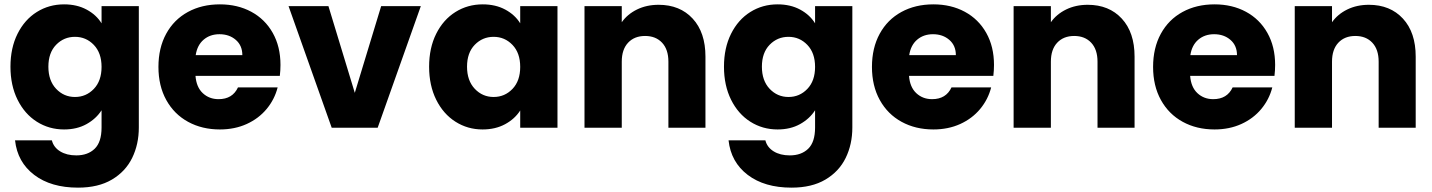

<svg xmlns="http://www.w3.org/2000/svg" viewBox="-20 -586 6573 881"><path d="M274 -566Q333 -566 377.5 -542Q422 -518 446 -479V-558H617V-1Q617 76 586.5 138.5Q556 201 493.5 238Q431 275 338 275Q214 275 137 216.5Q60 158 49 58H218Q226 90 256 108.5Q286 127 330 127Q383 127 414.5 96.5Q446 66 446 -1V-80Q421 -41 377 -16.5Q333 8 274 8Q205 8 149 -27.5Q93 -63 60.5 -128.5Q28 -194 28 -280Q28 -366 60.5 -431Q93 -496 149 -531Q205 -566 274 -566ZM446 -279Q446 -343 410.5 -380Q375 -417 324 -417Q273 -417 237.5 -380.5Q202 -344 202 -280Q202 -216 237.5 -178.5Q273 -141 324 -141Q375 -141 410.5 -178Q446 -215 446 -279Z M1267 -288Q1267 -264 1264 -238H877Q881 -186 910.5 -158.5Q940 -131 983 -131Q1047 -131 1072 -185H1254Q1240 -130 1203.5 -86Q1167 -42 1112 -17Q1057 8 989 8Q907 8 843 -27Q779 -62 743 -127Q707 -192 707 -279Q707 -366 742.5 -431Q778 -496 842 -531Q906 -566 989 -566Q1070 -566 1133 -532Q1196 -498 1231.5 -435Q1267 -372 1267 -288ZM1092 -333Q1092 -377 1062 -403Q1032 -429 987 -429Q944 -429 914.5 -404Q885 -379 878 -333Z M1608 -160 1729 -558H1911L1713 0H1502L1304 -558H1487Z M1949 -280Q1949 -366 1981.5 -431Q2014 -496 2070 -531Q2126 -566 2195 -566Q2254 -566 2298.5 -542Q2343 -518 2367 -479V-558H2538V0H2367V-79Q2342 -40 2297.5 -16Q2253 8 2194 8Q2126 8 2070 -27.5Q2014 -63 1981.5 -128.5Q1949 -194 1949 -280ZM2367 -279Q2367 -343 2331.5 -380Q2296 -417 2245 -417Q2194 -417 2158.5 -380.5Q2123 -344 2123 -280Q2123 -216 2158.5 -178.5Q2194 -141 2245 -141Q2296 -141 2331.5 -178Q2367 -215 2367 -279Z M3002 -564Q3100 -564 3158.5 -500.5Q3217 -437 3217 -326V0H3047V-303Q3047 -359 3018 -390Q2989 -421 2940 -421Q2891 -421 2862 -390Q2833 -359 2833 -303V0H2662V-558H2833V-484Q2859 -521 2903 -542.5Q2947 -564 3002 -564Z M3548 -566Q3607 -566 3651.5 -542Q3696 -518 3720 -479V-558H3891V-1Q3891 76 3860.5 138.5Q3830 201 3767.5 238Q3705 275 3612 275Q3488 275 3411 216.5Q3334 158 3323 58H3492Q3500 90 3530 108.5Q3560 127 3604 127Q3657 127 3688.5 96.5Q3720 66 3720 -1V-80Q3695 -41 3651 -16.5Q3607 8 3548 8Q3479 8 3423 -27.5Q3367 -63 3334.5 -128.5Q3302 -194 3302 -280Q3302 -366 3334.5 -431Q3367 -496 3423 -531Q3479 -566 3548 -566ZM3720 -279Q3720 -343 3684.5 -380Q3649 -417 3598 -417Q3547 -417 3511.5 -380.5Q3476 -344 3476 -280Q3476 -216 3511.5 -178.5Q3547 -141 3598 -141Q3649 -141 3684.5 -178Q3720 -215 3720 -279Z M4541 -288Q4541 -264 4538 -238H4151Q4155 -186 4184.5 -158.5Q4214 -131 4257 -131Q4321 -131 4346 -185H4528Q4514 -130 4477.5 -86Q4441 -42 4386 -17Q4331 8 4263 8Q4181 8 4117 -27Q4053 -62 4017 -127Q3981 -192 3981 -279Q3981 -366 4016.5 -431Q4052 -496 4116 -531Q4180 -566 4263 -566Q4344 -566 4407 -532Q4470 -498 4505.5 -435Q4541 -372 4541 -288ZM4366 -333Q4366 -377 4336 -403Q4306 -429 4261 -429Q4218 -429 4188.5 -404Q4159 -379 4152 -333Z M4971 -564Q5069 -564 5127.5 -500.5Q5186 -437 5186 -326V0H5016V-303Q5016 -359 4987 -390Q4958 -421 4909 -421Q4860 -421 4831 -390Q4802 -359 4802 -303V0H4631V-558H4802V-484Q4828 -521 4872 -542.5Q4916 -564 4971 -564Z M5831 -288Q5831 -264 5828 -238H5441Q5445 -186 5474.5 -158.5Q5504 -131 5547 -131Q5611 -131 5636 -185H5818Q5804 -130 5767.5 -86Q5731 -42 5676 -17Q5621 8 5553 8Q5471 8 5407 -27Q5343 -62 5307 -127Q5271 -192 5271 -279Q5271 -366 5306.5 -431Q5342 -496 5406 -531Q5470 -566 5553 -566Q5634 -566 5697 -532Q5760 -498 5795.5 -435Q5831 -372 5831 -288ZM5656 -333Q5656 -377 5626 -403Q5596 -429 5551 -429Q5508 -429 5478.5 -404Q5449 -379 5442 -333Z M6261 -564Q6359 -564 6417.5 -500.5Q6476 -437 6476 -326V0H6306V-303Q6306 -359 6277 -390Q6248 -421 6199 -421Q6150 -421 6121 -390Q6092 -359 6092 -303V0H5921V-558H6092V-484Q6118 -521 6162 -542.5Q6206 -564 6261 -564Z"/></svg>

Font: MSTAGE
Style: Bold
Weight: 700
Designer: Ninad Kale (Devanagari), Jonny Pinhorn (Latin)
Foundry: Indian Type Foundry
Version: 4.004